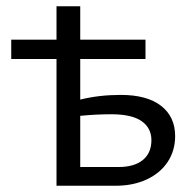

<svg xmlns="http://www.w3.org/2000/svg" viewBox="-20 -595 615 615"><path d="M541 -159Q541 -113 517.5 -77Q494 -41 450.5 -20.5Q407 0 350 0H161V-406H16V-468H161V-575H237V-468H446V-406H237V-276Q297 -291 367 -291Q451 -291 496 -256Q541 -221 541 -159ZM465 -146Q465 -185 433.5 -207Q402 -229 337 -229Q288 -229 237 -224V-60H359Q410 -60 437.5 -82.5Q465 -105 465 -146Z"/></svg>

Font: Ysabeau SC Medium
Style: Regular
Weight: 500
Designer: Christian Thalmann (Catharsis Fonts)
Version: Version 0.003